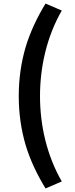

<svg xmlns="http://www.w3.org/2000/svg" viewBox="-20 -853 418 1075"><path d="M124 -39C150 46 188 125 235 202L326 163C242 17 204 -151 204 -315C204 -479 242 -648 326 -794L235 -833C188 -756 150 -676 124 -591C99 -506 85 -415 85 -315C85 -215 99 -124 124 -39Z"/></svg>

Font: GenSekiGothic2 TW B
Style: Regular
Weight: 700
Version: Version 2.100;PS 2.1;hotconv 16.6.51;makeotf.lib2.5.65220 DE